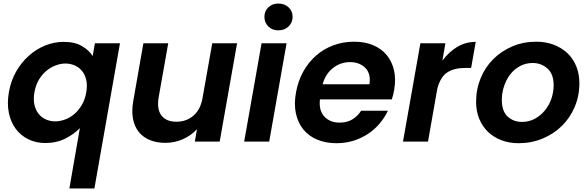

<svg xmlns="http://www.w3.org/2000/svg" viewBox="-20 -798 3316 1082"><path d="M30 -278Q41 -342 70.5 -394Q100 -446 142 -483.5Q184 -521 234.5 -541.5Q285 -562 339 -562Q402 -562 442.5 -538Q483 -514 502 -482L515 -554H656L512 264H371L430 -76Q399 -43 349 -17.5Q299 8 235 8Q183 8 140 -13Q97 -34 69 -71.5Q41 -109 30 -161.5Q19 -214 30 -278ZM466 -277Q473 -317 466 -347.5Q459 -378 442 -398.5Q425 -419 400.5 -429.5Q376 -440 349 -440Q322 -440 294 -429.5Q266 -419 241.5 -399Q217 -379 199 -348.5Q181 -318 174 -278Q167 -238 174 -207.5Q181 -177 198 -156Q215 -135 239.5 -124.5Q264 -114 291 -114Q318 -114 346.5 -124.5Q375 -135 399 -155.5Q423 -176 441 -206.5Q459 -237 466 -277Z M1218 0H1078L1090 -70Q1058 -35 1011.5 -14Q965 7 912 7Q863 7 825 -8.5Q787 -24 762.5 -54Q738 -84 729.5 -128Q721 -172 731 -229L788 -554H928L874 -249Q863 -182 890 -147Q917 -112 974 -112Q1031 -112 1071 -147Q1111 -182 1122 -249L1176 -554H1316Z M1454 -554H1595L1497 0H1356ZM1549 -627Q1514 -627 1492 -649Q1470 -671 1470 -703Q1470 -735 1492 -756.5Q1514 -778 1549 -778Q1584 -778 1606.5 -756.5Q1629 -735 1629 -703Q1629 -671 1606.5 -649Q1584 -627 1549 -627Z M1952 -448Q1900 -448 1857.5 -415.5Q1815 -383 1798 -323H2062Q2071 -383 2038.5 -415.5Q2006 -448 1952 -448ZM2166 -174Q2148 -136 2120 -102.5Q2092 -69 2054.5 -44Q2017 -19 1972 -5Q1927 9 1876 9Q1816 9 1768 -11Q1720 -31 1689.5 -68.5Q1659 -106 1647.5 -159Q1636 -212 1648 -277Q1660 -343 1689.5 -395.5Q1719 -448 1762 -485.5Q1805 -523 1859.5 -543Q1914 -563 1976 -563Q2036 -563 2082.5 -543.5Q2129 -524 2159 -488Q2189 -452 2200.5 -401.5Q2212 -351 2201 -290Q2199 -278 2196 -265Q2193 -252 2188 -238H1783Q1776 -175 1808 -141Q1840 -107 1893 -107Q1938 -107 1968 -126.5Q1998 -146 2015 -174Z M2251 0 2349 -554H2490L2473 -456Q2508 -504 2555.5 -533Q2603 -562 2661 -562L2635 -415H2598Q2539 -415 2500 -389.5Q2461 -364 2444 -296L2392 0Z M3245 -329Q3245 -257 3218.5 -195Q3192 -133 3146 -88Q3100 -43 3037.5 -17Q2975 9 2903 9Q2849 9 2805 -8Q2761 -25 2729.5 -55.5Q2698 -86 2680.5 -129Q2663 -172 2663 -224Q2663 -295 2688.5 -357Q2714 -419 2759.5 -464.5Q2805 -510 2867 -536.5Q2929 -563 3002 -563Q3056 -563 3100.5 -546Q3145 -529 3177.5 -498.5Q3210 -468 3227.5 -424.5Q3245 -381 3245 -329ZM2808 -234Q2808 -172 2840.5 -141.5Q2873 -111 2922 -111Q2961 -111 2993.5 -128.5Q3026 -146 3050 -175Q3074 -204 3087 -241Q3100 -278 3100 -318Q3100 -381 3065 -412Q3030 -443 2982 -443Q2943 -443 2910.5 -425.5Q2878 -408 2855.5 -379Q2833 -350 2820.5 -312Q2808 -274 2808 -234Z"/></svg>

Font: SVN-Poppins SemiBold
Style: Italic
Weight: 600
Italic angle: -10°
Designer: Ninad Kale (Devanagari), Jonny Pinhorn (Latin)
Foundry: Indian Type Foundry
Version: Version 3.002 2017; ttfautohint (v1.8.3)